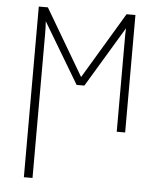

<svg xmlns="http://www.w3.org/2000/svg" viewBox="-54 -577 716 863"><g transform="rotate(5 304.0 -145.0)"><path d="M86 240V-530H127L303 -231L482 -530H522V0H484V-410Q484 -426 484 -440.5Q484 -455 485 -467L321 -194H286L123 -467Q124 -454 124.5 -440Q125 -426 125 -409V240Z"/></g></svg>

Font: Noto Sans Disp ExtLt
Style: Regular
Weight: 200
Designer: Monotype Design Team
Foundry: Monotype Imaging Inc.
Version: Version 2.000;GOOG;noto-source:20170915:90ef993387c0